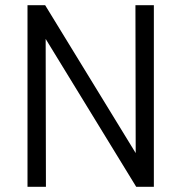

<svg xmlns="http://www.w3.org/2000/svg" viewBox="-20 -720 699 740"><path d="M502 -700 503 -130 154 -700H86V0H157L156 -570L505 0H573V-700Z"/></svg>

Font: Arthouse Owned
Style: Regular
Weight: 400
Designer: Jeremy Tribby
Foundry: Tribby Type
Version: Version 1.000;PS 001.000;hotconv 1.0.88;makeotf.lib2.5.64775